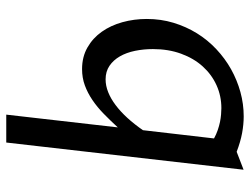

<svg xmlns="http://www.w3.org/2000/svg" viewBox="-116 -452 829 638"><g transform="rotate(90 299.0 -132.5)"><path d="M439.5 -428.7Q426.3 -436 412.1 -440.9Q397.9 -445.8 384.8 -448.5Q371.6 -451.2 359.6 -452.1Q347.7 -453.1 338.9 -453.1Q298.3 -453.1 262.7 -437Q227.1 -420.9 200.2 -391.1Q173.3 -361.3 158 -319.3Q142.6 -277.3 142.6 -225.6Q142.6 -194.8 148.4 -166.3Q154.3 -137.7 166.7 -116Q179.2 -94.2 198.2 -81.3Q217.3 -68.4 243.2 -68.4Q264.2 -68.4 285.6 -76.9Q307.1 -85.4 328.6 -101.6Q350.1 -117.7 371.1 -140.6Q392.1 -163.6 412.1 -192.4ZM402.8 -108.9Q379.9 -84 357.7 -62.3Q335.4 -40.5 312 -24.7Q288.6 -8.8 263.4 0.5Q238.3 9.8 209 9.8Q168.5 9.8 137.2 -8.1Q106 -25.9 85 -55.7Q64 -85.4 53.2 -124.3Q42.5 -163.1 42.5 -205.1Q42.5 -252 55.2 -293.9Q67.9 -335.9 90.1 -371.8Q112.3 -407.7 143.1 -436.5Q173.8 -465.3 209.7 -485.4Q245.6 -505.4 285.4 -516.4Q325.2 -527.3 366.2 -527.3Q392.6 -527.3 421.6 -522Q450.7 -516.6 483.9 -503.9L543.5 -526.9L453.1 261.7H360.4Z"/></g></svg>

Font: Proza Libre
Style: Italic
Weight: 400
Designer: Jasper de Waard
Foundry: Jasper de Waard
Version: Version 1.000; ttfautohint (v1.4.1.8-43bc)